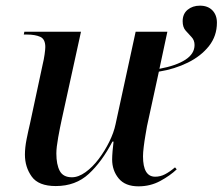

<svg xmlns="http://www.w3.org/2000/svg" viewBox="-20 -648 786 678"><path d="M469 10Q422 10 399 -18Q376 -46 376 -85Q376 -96 377.5 -114.5Q379 -133 381 -148H377Q340 -77 293.5 -34Q247 9 177 9Q116 9 92 -24.5Q68 -58 68 -102Q68 -127 74 -157Q80 -187 86 -212L131 -422Q135 -438 137.5 -456Q140 -474 140 -482Q140 -510 122 -518Q104 -526 75 -526H64L66 -536H266L198 -226Q192 -199 185.5 -163Q179 -127 179 -106Q179 -67 191 -44.5Q203 -22 234 -22Q257 -22 282 -40Q307 -58 328.5 -86.5Q350 -115 366 -147.5Q382 -180 388 -209L459 -536H571L543 -405Q602 -416 634.5 -437Q667 -458 667 -489Q667 -506 656.5 -517Q646 -528 635.5 -540Q625 -552 625 -573Q625 -599 642.5 -613.5Q660 -628 686 -628Q714 -628 730 -611.5Q746 -595 746 -568Q746 -521 718 -485.5Q690 -450 643.5 -427Q597 -404 541 -395L499 -202Q497 -190 493.5 -170Q490 -150 487.5 -129.5Q485 -109 485 -96Q485 -24 528 -24Q546 -24 562.5 -32.5Q579 -41 598 -57L604 -50Q581 -28 546 -9Q511 10 469 10Z"/></svg>

Font: Noto Serif Display Medium
Style: Italic
Weight: 500
Italic angle: -12°
Designer: Monotype Design Team
Foundry: Monotype Imaging Inc.
Version: Version 2.009